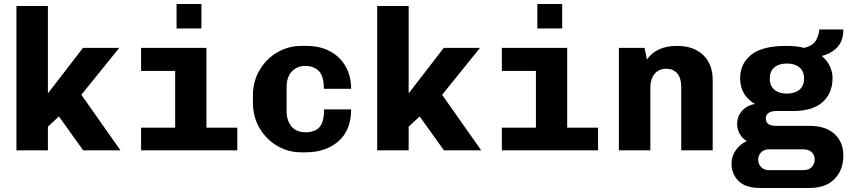

<svg xmlns="http://www.w3.org/2000/svg" viewBox="-20 -750 4240 958"><path d="M62 0V-720H219V-284L394 -511H575L386 -277L581 0H395L274 -169L219 -118V0Z M684 0V-113H854V-396H684V-511H1010V-113H1164V0ZM861 -608V-730H985V-608Z M1483 10Q1417 10 1362.5 -22.5Q1308 -55 1275 -111Q1242 -167 1242 -239V-273Q1242 -344 1275 -400Q1308 -456 1363 -488.5Q1418 -521 1485 -521H1508Q1577 -521 1627 -494Q1677 -467 1704.5 -418.5Q1732 -370 1732 -307H1596Q1596 -369 1571.5 -395Q1547 -421 1502 -421Q1463 -421 1436.5 -394Q1410 -367 1410 -313V-198Q1410 -148 1434.5 -119Q1459 -90 1506 -90Q1551 -90 1574 -115.5Q1597 -141 1597 -204H1732Q1732 -101 1669 -45.5Q1606 10 1505 10Z M1862 0V-720H2019V-284L2194 -511H2375L2186 -277L2381 0H2195L2074 -169L2019 -118V0Z M2484 0V-113H2654V-396H2484V-511H2810V-113H2964V0ZM2661 -608V-730H2785V-608Z M3068 0V-511H3196L3208 -453Q3255 -521 3359 -521Q3440 -521 3488 -476Q3536 -431 3536 -350V0H3379V-317Q3379 -361 3359 -384Q3339 -407 3304 -407Q3267 -407 3246 -381Q3225 -355 3225 -315V0Z M3774 188Q3700 188 3665 153Q3630 118 3630 67Q3630 29 3651.5 -1Q3673 -31 3706 -46Q3683 -60 3670.5 -83Q3658 -106 3658 -132Q3658 -170 3683 -197.5Q3708 -225 3747 -231Q3673 -274 3673 -360Q3673 -432 3728 -476.5Q3783 -521 3903 -521Q3956 -521 3992 -511Q4034 -521 4050 -546.5Q4066 -572 4068 -603H4188Q4188 -548 4159.5 -516Q4131 -484 4081 -471V-470Q4106 -450 4120 -421Q4134 -392 4134 -360Q4134 -286 4085 -241Q4036 -196 3935 -196H3853Q3829 -196 3815 -186.5Q3801 -177 3801 -159Q3801 -122 3852 -122H4019Q4100 -122 4144 -81.5Q4188 -41 4188 26Q4188 98 4144 143Q4100 188 4018 188ZM3906 -283Q3945 -283 3968.5 -302Q3992 -321 3992 -358Q3992 -395 3968.5 -414Q3945 -433 3906 -433Q3867 -433 3844 -414Q3821 -395 3821 -358Q3821 -321 3844 -302Q3867 -283 3906 -283ZM3820 99H3988Q4015 99 4030 84Q4045 69 4045 46Q4045 25 4030.5 10Q4016 -5 3988 -5H3820Q3792 -5 3777.5 10Q3763 25 3763 47Q3763 68 3777.5 83.5Q3792 99 3820 99Z"/></svg>

Font: Chivo Mono
Style: Bold
Weight: 700
Monospace: yes
Designer: Hector Gatti
Foundry: Omnibus-Type
Version: Version 1.008; ttfautohint (v1.8.4.7-5d5b)